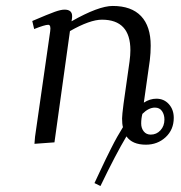

<svg xmlns="http://www.w3.org/2000/svg" viewBox="-20 -476 606 642"><path d="M87.9 -405.8Q142.6 -429.2 163.1 -436.5Q183.6 -443.8 195.8 -443.8Q221.2 -443.8 221.2 -421.9Q221.2 -416 220.2 -411.1L219.2 -404.8Q309.6 -456.1 356.9 -456.1Q419.4 -456.1 451.7 -422.1Q483.9 -388.2 483.9 -323.2Q483.9 -298.8 481 -274.9L460.9 -132.8Q481.4 -146 502.9 -146Q528.3 -146 544.7 -127.7Q561 -109.4 561 -82Q561 -42.5 533.9 -17.3Q506.8 7.8 467.8 7.8Q422.4 7.8 402.8 -20Q367.2 39.6 315.9 146L295.9 136.2Q299.3 128.9 313.5 98.6Q327.6 68.4 333.5 56.4Q339.4 44.4 350.8 21.5Q362.3 -1.5 371.8 -18.3Q381.3 -35.2 391.1 -50.8Q388.2 -61 388.2 -80.1Q388.2 -90.8 393.1 -128.9L413.1 -270Q416 -291.5 416 -308.1Q416 -410.2 320.8 -410.2Q280.8 -410.2 213.9 -372.1L162.1 0L95.2 4.9L97.2 -19L147.9 -372.1Q150.9 -393.1 141.1 -393.1Q129.9 -393.1 94.2 -378.9ZM452.1 -63Q452.1 -47.4 460.7 -36.6Q469.2 -25.9 483.9 -25.9Q503.4 -25.9 516.6 -40.3Q529.8 -54.7 529.8 -76.2Q529.8 -92.8 521.7 -104.5Q513.7 -116.2 498 -116.2Q477.1 -116.2 456.1 -95.2Q452.1 -79.6 452.1 -63Z"/></svg>

Font: Dehuti Alt
Style: Italic
Weight: 400
Version: Version 1.2